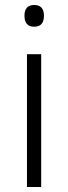

<svg xmlns="http://www.w3.org/2000/svg" viewBox="-20 -749 273 769"><path d="M117 -729Q156 -729 156 -686Q156 -642 117 -642Q78 -642 78 -686Q78 -729 117 -729ZM145 -532V0H88V-532Z"/></svg>

Font: Noto Sans Light
Style: Regular
Weight: 300
Designer: Monotype Design Team
Foundry: Monotype Imaging Inc.
Version: Version 2.007